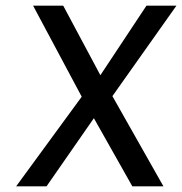

<svg xmlns="http://www.w3.org/2000/svg" viewBox="-20 -659 644 679"><path d="M37 0 269 -317 97 -639H203.5L335 -393L498 -639H604L377.5 -319L558 0H448L312 -241L144.5 0Z"/></svg>

Font: Karla Medium
Style: Italic
Weight: 500
Italic angle: -8°
Designer: Jonathan Pinhorn
Version: Version 2.001